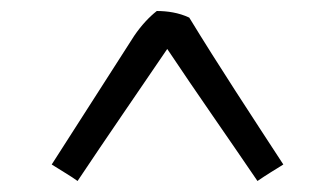

<svg xmlns="http://www.w3.org/2000/svg" viewBox="-20 -716 604 349"><path d="M495 -417C479 -407 464 -398 448 -387C393 -468 338 -546 284 -627C229 -546 175 -468 121 -387C112 -394 83 -411 74 -417L224 -651C237 -670 251 -685 265 -696C284 -696 305 -693 324 -684C379 -594 437 -506 495 -417Z"/></svg>

Font: Repo Regular
Style: Regular
Weight: 400
Designer: Stefan Peev
Foundry: Context Ltd
Version: Version 1.502